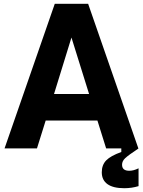

<svg xmlns="http://www.w3.org/2000/svg" viewBox="-20 -783 755 1013"><path d="M175 0H4L269 -763H445L710 0H540L494 -147H221ZM357 -585 265 -287H450ZM517 126Q517 87 540.5 63Q564 39 620 19V0H711Q657 36 640.5 51.5Q624 67 624 86Q624 118 662 118Q685 118 711 105V199Q675 210 636 210Q577 210 547 188.5Q517 167 517 126Z"/></svg>

Font: Open Sauce One ExtraBold
Style: Regular
Weight: 800
Designer: Alfredo Marco Pradil
Foundry: Creative Sauce Fz LLC
Version: Version 1.477